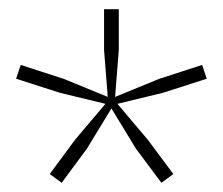

<svg xmlns="http://www.w3.org/2000/svg" viewBox="-20 -828 484 417"><path d="M235 -602.5 301 -524.5 356.5 -450 330.5 -431 275 -505.5 222 -592.5 169 -505.5 114 -431 88 -450 143 -524.5 209 -602.5 110 -626.5 15 -657 25 -687 119 -656.5 214 -617.5 206 -719.5V-808H238V-719.5L230 -617.5L325 -656.5L419 -687L429 -657L334 -626.5Z"/></svg>

Font: Encode Sans SmExp Th
Style: Regular
Weight: 100
Width: 6
Designer: Multiple Designers
Foundry: Impallari Type
Version: Version 3.002; ttfautohint (v1.8.3) -l 8 -r 50 -G 200 -x 14 